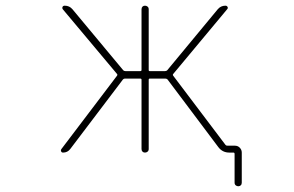

<svg xmlns="http://www.w3.org/2000/svg" viewBox="-20 -564 1040 679"><path d="M809.6 82V-19.5Q809.6 -24.4 805.7 -24.4H791Q766.6 -24.4 752 -43.9L572.3 -283.2Q569.3 -286.1 564.5 -286.1H509.8Q505.9 -286.1 505.9 -282.2V-37.1Q505.9 -31.2 502 -27.8Q498 -24.4 492.7 -24.4Q487.3 -24.4 483.9 -27.8Q480.5 -31.2 480.5 -37.1V-282.2Q480.5 -286.1 475.6 -286.1H421.9Q418 -286.1 415 -283.2L228.5 -37.1Q218.8 -24.4 203.1 -24.4Q198.2 -24.4 196.3 -28.3Q195.3 -30.3 195.3 -32.2Q195.3 -34.2 197.3 -37.1L393.6 -295.9Q396.5 -299.8 393.6 -302.7L202.1 -531.2Q199.2 -535.2 201.2 -539.6Q203.1 -543.9 209 -543.9Q225.6 -543.9 236.3 -531.2L416 -315.4Q418.9 -312.5 423.8 -312.5H475.6Q480.5 -312.5 480.5 -316.4V-531.2Q480.5 -537.1 483.9 -540.5Q487.3 -543.9 492.7 -543.9Q498 -543.9 502 -540.5Q505.9 -537.1 505.9 -531.2V-316.4Q505.9 -312.5 509.8 -312.5H563.5Q568.4 -312.5 571.3 -315.4L750 -531.2Q760.7 -543.9 777.3 -543.9Q782.2 -543.9 784.7 -539.6Q787.1 -535.2 783.2 -531.2L592.8 -302.7Q589.8 -299.8 592.8 -295.9L777.3 -51.8Q779.3 -48.8 784.2 -48.8H810.5Q821.3 -48.8 828.1 -41.5Q835 -34.2 835 -24.4V82Q835 87.9 831.5 91.3Q828.1 94.7 822.8 94.7Q817.4 94.7 813.5 91.3Q809.6 87.9 809.6 82Z"/></svg>

Font: Rounded Mgen+ 1m thin
Style: Regular
Weight: 100
Designer: [Source Han Sans]
Ryoko NISHIZUKA  (kana & ideographs); Paul D. Hunt (Latin, Greek & Cyrillic); Wenlong ZHANG  (bopomofo
Version: Version 1.059.20150602